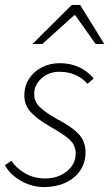

<svg xmlns="http://www.w3.org/2000/svg" viewBox="-21 -749 444 781"><path d="M159 12Q125 12 94 0.5Q63 -11 38 -31Q13 -51 -1 -77L25 -95Q46 -64 82 -43.5Q118 -23 164 -23Q197 -23 225 -36Q253 -49 270 -72Q287 -95 287 -124Q287 -144 279 -159.5Q271 -175 249 -192Q227 -209 185 -233Q135 -261 106.5 -290.5Q78 -320 78 -360Q78 -399 97.5 -429Q117 -459 150 -475.5Q183 -492 222 -492Q264 -492 299 -476.5Q334 -461 360 -430L335 -408Q315 -431 286 -444Q257 -457 220 -457Q177 -457 147.5 -430Q118 -403 118 -367Q118 -335 142 -312.5Q166 -290 207 -267Q255 -242 281 -220.5Q307 -199 317 -177.5Q327 -156 327 -131Q327 -87 305 -55Q283 -23 244.5 -5.5Q206 12 159 12ZM111 -570 271 -729H305L403 -570H368L285 -687H281L151 -570Z"/></svg>

Font: Source Sans 3 Light
Style: Italic
Weight: 300
Italic angle: -11°
Designer: Paul D. Hunt
Foundry: Adobe
Version: Version 3.046;hotconv 1.0.118;makeotfexe 2.5.65603